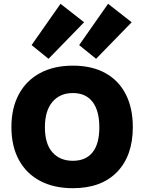

<svg xmlns="http://www.w3.org/2000/svg" viewBox="-20 -985 758 1009"><path d="M363 4Q263 4 190.5 -34.5Q118 -73 79 -145Q40 -217 40 -317Q40 -417 79 -489.5Q118 -562 190.5 -601Q263 -640 363 -640Q463 -640 533.5 -601Q604 -562 641 -489.5Q678 -417 678 -317Q678 -167 595.5 -81.5Q513 4 363 4ZM363 -140Q431 -140 466.5 -184.5Q502 -229 502 -316Q502 -403 466.5 -449.5Q431 -496 363 -496Q295 -496 255.5 -449.5Q216 -403 216 -316Q216 -229 255.5 -184.5Q295 -140 363 -140ZM485 -676 396 -748 548 -965 672 -868ZM235 -676 146 -748 298 -965 422 -868Z"/></svg>

Font: Braah One
Style: Regular
Weight: 400
Designer: Ashish Kumar
Foundry: Ashish Kumar
Version: Version 1.001; ttfautohint (v1.8.4.7-5d5b);gftools[0.9.29]